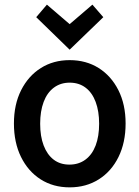

<svg xmlns="http://www.w3.org/2000/svg" viewBox="-20 -794 600 827"><path d="M280 13Q209 13 155 -21.5Q101 -56 70.5 -118Q40 -180 40 -262Q40 -344 71 -405.5Q102 -467 156 -501Q210 -535 280 -535Q351 -535 405 -501Q459 -467 490 -405.5Q521 -344 521 -262Q521 -180 490.5 -118Q460 -56 405.5 -21.5Q351 13 280 13ZM279 -85Q319 -85 348 -106.5Q377 -128 392 -167.5Q407 -207 407 -261Q407 -315 392 -355Q377 -395 348.5 -416.5Q320 -438 280 -438Q241 -438 212 -416.5Q183 -395 168 -355Q153 -315 153 -261Q153 -207 168 -167.5Q183 -128 211 -106.5Q239 -85 279 -85ZM280 -580 136 -720 182 -774 280 -690 378 -774 425 -720Z"/></svg>

Font: Ubuntu Sans Mono Medium
Style: Regular
Weight: 500
Monospace: yes
Designer: Dalton Maag Ltd
Foundry: Dalton Maag Ltd
Version: Version 1.006